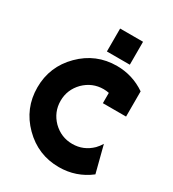

<svg xmlns="http://www.w3.org/2000/svg" viewBox="-164 -739 759 843"><g transform="rotate(30 215.5 -317.0)"><path d="M195.3 -531.7V-647.9H311.5V-531.7ZM386.7 -173.8 421.4 -39.1Q353 13.7 266.1 13.7Q160.2 13.7 85 -61.5Q9.8 -136.7 9.8 -242.7Q9.8 -348.6 85 -423.8Q160.2 -499 266.1 -499Q345.2 -499 411.1 -454.1V-326.2H293.5V-378.4Q280.3 -381.3 266.1 -381.3Q209.5 -381.3 168 -340.8Q127.4 -299.3 127.4 -242.7Q127.4 -186 168 -144.5Q209.5 -104 266.1 -104Q322.8 -104 364.3 -144.5Q377 -157.7 386.7 -173.8Z"/></g></svg>

Font: Sangha Kali
Style: Regular
Weight: 400
Designer: Seslavinskaya Anna
Foundry: Popkern
Version: Version 2.000;PS 002.000;hotconv 1.0.88;makeotf.lib2.5.64775